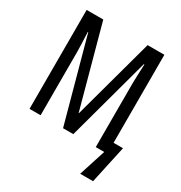

<svg xmlns="http://www.w3.org/2000/svg" viewBox="-206 -860 1131 1200"><g transform="rotate(30 359.5 -260.5)"><path d="M312 0H386L549 -599H553Q551 -550 549.5 -514Q548 -478 548 -456V0H609L547 193H640L699 -79H631V-714H510L351 -131H349L190 -714H70V0H150V-458Q150 -478 148.5 -513.5Q147 -549 145 -599H148Z"/></g></svg>

Font: Noto Sans Display Condensed
Style: Regular
Weight: 400
Width: 3
Designer: Monotype Design Team
Foundry: Monotype Imaging Inc.
Version: Version 1.900